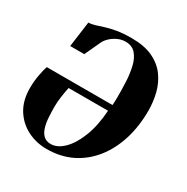

<svg xmlns="http://www.w3.org/2000/svg" viewBox="-172 -899 1029 1057"><g transform="rotate(30 342.0 -370.5)"><path d="M94 -545 116 -707Q135.5 -707 156.8 -713.8Q178 -720.5 206 -729.5Q234 -738.5 273.2 -745.2Q312.5 -752 367 -752Q447.5 -752 501.2 -726.5Q555 -701 586.5 -658Q618 -615 631.5 -561.5Q645 -508 645 -452Q645 -351.5 618.5 -267Q592 -182.5 542 -120Q492 -57.5 422 -23.2Q352 11 264 11Q197.5 11 141.2 -17.8Q85 -46.5 51.2 -101.2Q17.5 -156 17.5 -234Q17.5 -277 25.2 -318.5Q33 -360 40.5 -380H458Q458.5 -384.5 458.8 -392.5Q459 -400.5 459.5 -409.8Q460 -419 460 -427Q460.5 -478 458 -529.2Q455.5 -580.5 445 -623.5Q434.5 -666.5 411.2 -692.5Q388 -718.5 347 -718.5Q321 -718.5 297 -707.2Q273 -696 255.5 -679.2Q238 -662.5 230 -645.5L183.5 -545ZM452.5 -340.5H202Q196 -313.5 191 -278.2Q186 -243 186 -217Q186 -179.5 188.2 -145Q190.5 -110.5 199 -83.2Q207.5 -56 224.5 -40Q241.5 -24 270.5 -24Q311.5 -24 351 -62.5Q390.5 -101 418.2 -171.8Q446 -242.5 452.5 -340.5Z"/></g></svg>

Font: Merriweather 120pt Black
Style: Italic
Weight: 900
Italic angle: -7.8°
Version: Version 2.101